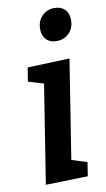

<svg xmlns="http://www.w3.org/2000/svg" viewBox="-88 -814 476 862"><g transform="rotate(-10 150.0 -383.5)"><path d="M49 4 120 -445 50 -466 60 -529 252 -536 181 -86 251 -64 241 -1ZM209 -623Q179 -623 162 -641Q145 -659 145 -689Q145 -725 167.5 -748Q190 -771 225 -771Q254 -771 271.5 -753.5Q289 -736 289 -705Q289 -669 266.5 -646Q244 -623 209 -623Z"/></g></svg>

Font: Bitter SemiBold
Style: Italic
Weight: 600
Italic angle: -9°
Designer: Sol Matas, and Bitter project Authors
Foundry: Sol Matas
Version: Version 2.001